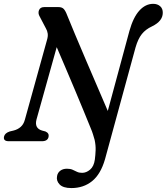

<svg xmlns="http://www.w3.org/2000/svg" viewBox="-29 -737 869 1002"><path d="M646.5 -576Q666.5 -647 698.5 -682Q730.5 -717 770.5 -717Q792.5 -717 806.8 -704.5Q821 -692 820.5 -669.5Q820 -626.5 764.5 -599.5Q731 -584 711.2 -559.2Q691.5 -534.5 678.5 -490L519 94Q496.5 172 451.8 208.2Q407 244.5 343.5 244.5Q300 244.5 281.8 225.2Q263.5 206 269 181Q272 164 285.8 153.8Q299.5 143.5 320.5 143.5Q338 143.5 349.8 148.8Q361.5 154 372.5 159.5Q383.5 165 399.5 165Q421.5 165 441.2 148.2Q461 131.5 466 95.5Q469 73 470 47.5Q471 22 465 -6.5Q461 -20 456.5 -35.2Q452 -50.5 444 -69Q429 -106 408 -157Q387 -208 362.8 -265.8Q338.5 -323.5 313.8 -381.5Q289 -439.5 267 -491L161.5 -113.5Q149.5 -67.5 191 -55.5L208 -51Q228.5 -42 224.5 -23Q220 0 189.5 0H17Q-13 0 -8 -24Q-4 -42.5 22 -51L41 -55.5Q63.5 -61 79 -74.8Q94.5 -88.5 101 -113L216 -527.5Q222 -547 220 -561.8Q218 -576.5 210.5 -589L178.5 -650Q168 -667.5 174.5 -683.8Q181 -700 201.5 -700H276Q290.5 -700 299.2 -694Q308 -688 316.5 -669.5Q335 -623.5 362.5 -558Q390 -492.5 421.2 -419.5Q452.5 -346.5 482 -278Q511.5 -209.5 533.5 -158Z"/></svg>

Font: Fraunces 9pt Soft
Style: Italic
Weight: 400
Italic angle: -16°
Version: Version 1.000;[0bf87f6ff]